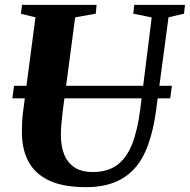

<svg xmlns="http://www.w3.org/2000/svg" viewBox="-20 -763 784 793"><path d="M676 -691.5 624.5 -306Q613.5 -225 592 -165.5Q570.5 -106 535.8 -67.2Q501 -28.5 451.2 -9.2Q401.5 10 335.5 10Q240 10 181.8 -18Q123.5 -46 97 -96.8Q70.5 -147.5 70.5 -215.5Q70.5 -234.5 71.2 -254.5Q72 -274.5 74.5 -295.5L126.5 -691.5L66.5 -706L71 -743H379L375.5 -706.5L290.5 -691.5L239 -303.5Q236 -275 233.5 -249.2Q231 -223.5 231.5 -203Q231.5 -161 244.5 -126.8Q257.5 -92.5 286.5 -72.5Q315.5 -52.5 363.5 -52.5Q424 -52.5 463.2 -81Q502.5 -109.5 525.5 -167.5Q548.5 -225.5 559.5 -313.5L606.5 -691L530.5 -706.5L534.5 -743H744L740 -706.5ZM690 -408.5 683 -357H31L38 -408.5Z"/></svg>

Font: Merriweather 72pt ExtraBold
Style: Italic
Weight: 800
Italic angle: -7.8°
Version: Version 2.101